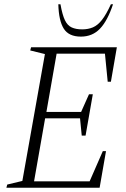

<svg xmlns="http://www.w3.org/2000/svg" viewBox="-20 -882 591 902"><path d="M10 0 14 -15 85 -32 191 -628 122 -645 126 -660H529L501 -498H486L473 -630H246L198 -356H361L398 -439H416L382 -245H364L356 -326H192L140 -30H401L463 -172H478L448 0ZM360 -710Q303 -710 279.5 -747.5Q256 -785 254 -862H264Q273 -812 285 -787Q297 -762 317 -753Q337 -744 366 -744Q394 -744 416.5 -753.5Q439 -763 459 -788.5Q479 -814 501 -862H511Q485 -784 449.5 -747Q414 -710 360 -710Z"/></svg>

Font: Spectral SC ExtraLight
Style: Italic
Weight: 275
Italic angle: -10°
Designer: Jean-Baptiste Levee
Foundry: Production Type
Version: Version 2.001